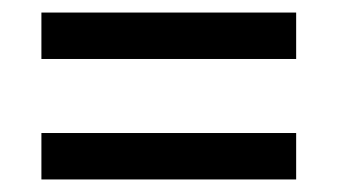

<svg xmlns="http://www.w3.org/2000/svg" viewBox="-20 -510 538 306"><path d="M46 -490V-416H452V-490ZM46 -298V-224H452V-298Z"/></svg>

Font: Noto Serif Sinhala Condensed ExtraBold
Style: Regular
Weight: 800
Width: 3
Designer: Jelle Bosma - Monotype Design Team
Foundry: Monotype Imaging Inc.
Version: Version 2.007